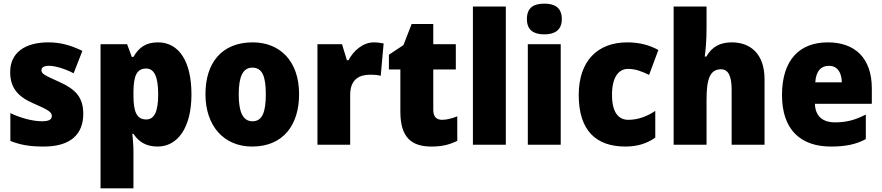

<svg xmlns="http://www.w3.org/2000/svg" viewBox="-20 -796 4851 1056"><path d="M438 -170C438 -263 393 -306 307 -345C223 -383 208 -390 208 -410C208 -426 223 -434 250 -434C285 -434 339 -417 385 -393L433 -516C370 -547 313 -563 246 -563C117 -563 36 -506 36 -400C36 -314 77 -266 160 -229C247 -191 265 -180 265 -158C265 -138 248 -129 210 -129C165 -129 96 -145 37 -174V-21C96 3 151 10 221 10C371 10 438 -60 438 -170Z M849 -563C782 -563 744 -535 714 -483H705L679 -553H533V240H714V37C714 4 711 -26 708 -60H714C740 -20 779 10 847 10C956 10 1033 -92 1033 -277C1033 -459 964 -563 849 -563ZM784 -419C827 -419 850 -377 850 -277C850 -180 828 -139 784 -139C731 -139 714 -183 714 -271V-292C715 -379 732 -419 784 -419Z M1625 -278C1625 -461 1519 -563 1370 -563C1201 -563 1110 -452 1110 -278C1110 -107 1208 10 1367 10C1538 10 1625 -109 1625 -278ZM1293 -277C1293 -375 1316 -424 1368 -424C1423 -424 1442 -375 1442 -278C1442 -180 1423 -129 1369 -129C1315 -129 1293 -181 1293 -277Z M2036 -563C1976 -563 1923 -516 1897 -465H1888L1861 -553H1726V0H1906V-274C1906 -364 1961 -385 2015 -385C2044 -385 2061 -383 2074 -379L2090 -557C2075 -560 2054 -563 2036 -563Z M2411 -137C2380 -137 2363 -155 2363 -191V-414H2487V-553H2363V-664H2244L2199 -548L2119 -495V-414H2182V-182C2182 -39 2244 10 2353 10C2415 10 2455 -2 2495 -21V-156C2465 -145 2439 -137 2411 -137Z M2762 0V-760H2581V0Z M2974 -776C2916 -776 2878 -755 2878 -691C2878 -629 2917 -607 2974 -607C3029 -607 3070 -629 3070 -691C3070 -755 3030 -776 2974 -776ZM3064 -553H2883V0H3064Z M3420 10C3488 10 3540 -8 3584 -39V-186C3538 -155 3487 -137 3436 -137C3381 -137 3346 -178 3346 -275C3346 -369 3381 -417 3434 -417C3473 -417 3508 -405 3550 -384L3601 -521C3552 -548 3496 -563 3430 -563C3266 -563 3163 -460 3163 -274C3163 -77 3259 10 3420 10Z M3866 -641V-760H3685V0H3866V-247C3866 -358 3883 -415 3946 -415C3985 -415 4004 -378 4004 -304V0H4185V-360C4185 -498 4109 -563 4005 -563C3942 -563 3896 -540 3865 -485H3856C3861 -520 3866 -572 3866 -641Z M4533 -563C4378 -563 4281 -467 4281 -273C4281 -81 4385 10 4550 10C4634 10 4690 -3 4742 -31V-166C4684 -136 4635 -123 4573 -123C4500 -123 4464 -161 4462 -225H4775V-310C4775 -476 4683 -563 4533 -563ZM4539 -434C4584 -434 4609 -400 4610 -343H4464C4468 -408 4498 -434 4539 -434Z"/></svg>

Font: Noto Sans Georgian SemiCondensed Black
Style: Regular
Weight: 900
Width: 4
Designer: Monotype Design Team, Akaki Razmadze
Foundry: Google LLC
Version: Version 2.005